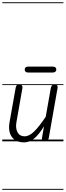

<svg xmlns="http://www.w3.org/2000/svg" viewBox="-25 -1250 581 1698"><path d="M187.5 9Q114 9 79.5 -39.5Q45 -88 59.5 -169.5L114 -476Q115 -482 119.5 -491.2Q124 -500.5 147.5 -500.5Q166.5 -500.5 170.8 -491Q175 -481.5 173.5 -473L120 -167.5Q111 -116 130 -80.2Q149 -44.5 192.5 -44.5Q234 -44.5 278 -88Q322 -131.5 379.5 -217.5L424.5 -472Q425.5 -477.5 430.8 -489Q436 -500.5 459 -500.5Q478.5 -500.5 482.2 -491.5Q486 -482.5 484.5 -474L407 -33.5Q405 -21.5 400.2 -14Q395.5 -6.5 387 -3.2Q378.5 0 365 0Q351 0 347.2 -7Q343.5 -14 346.5 -31L364 -132.5Q315.5 -55 275 -23Q234.5 9 187.5 9ZM187.5 9Q114 9 79.5 -39.5Q45 -88 59.5 -169.5L114 -476Q115 -482 119.5 -491.2Q124 -500.5 147.5 -500.5Q166.5 -500.5 170.8 -491Q175 -481.5 173.5 -473L120 -167.5Q111 -116 130 -80.2Q149 -44.5 192.5 -44.5Q234 -44.5 278 -88Q322 -131.5 379.5 -217.5L424.5 -472Q425.5 -477.5 430.8 -489Q436 -500.5 459 -500.5Q478.5 -500.5 482.2 -491.5Q486 -482.5 484.5 -474L407 -33.5Q405 -21.5 400.2 -14Q395.5 -6.5 387 -3.2Q378.5 0 365 0Q351 0 347.2 -7Q343.5 -14 346.5 -31L364 -132.5Q315.5 -55 275 -23Q234.5 9 187.5 9ZM226.5 -608.5Q208 -608.5 200.8 -616.2Q193.5 -624 193.5 -635Q193.5 -646 200.8 -653.5Q208 -661 226.5 -661H440Q458 -661 465.5 -653.5Q473 -646 473 -635Q473 -624.5 465.2 -616.5Q457.5 -608.5 440 -608.5ZM-5 420.5H536V428.5H-5ZM-5 -16H536V0H-5ZM-5 -505.5H536V-497.5H-5ZM-5 -1230H536V-1222H-5Z"/></svg>

Font: Edu VIC WA NT Pre Guide
Style: Regular
Weight: 400
Designer: Tina and Corey Anderson, Eben Sorkin, Mirko Velimirovic
Foundry: Google for Education
Version: Version 1.000